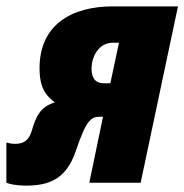

<svg xmlns="http://www.w3.org/2000/svg" viewBox="-57 -573 578 602"><path d="M24 9C95 9 150 -10 180 -98C215 -201 229 -207 259 -207H266L223 0H384L501 -553H297C168 -553 67 -496 67 -359C67 -296 88 -272 115 -252C70 -238 56 -210 42 -161C32 -129 13 -122 -11 -122C-20 -122 -29 -124 -37 -126V0C-27 4 -7 9 24 9ZM268 -312C238 -312 230 -334 230 -358C230 -392 250 -439 297 -439H316L289 -312Z"/></svg>

Font: Noto Sans UI Condensed Black
Style: Italic
Weight: 900
Width: 3
Italic angle: -192°
Designer: Monotype Design Team
Foundry: Monotype Imaging Inc.
Version: Version 1.901